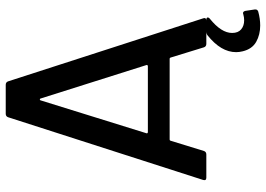

<svg xmlns="http://www.w3.org/2000/svg" viewBox="-149 -591 928 670"><g transform="rotate(-90 315.0 -256.0)"><path d="M485 -8 449 -125Q448 -128 445 -128H163Q160 -128 159 -125L123 -8Q120 0 111 0H30Q19 0 22 -11L241 -692Q244 -700 253 -700H354Q363 -700 366 -692L586 -11L587 -7Q587 0 578 0H497Q488 0 485 -8ZM189 -204H419Q421 -204 422.5 -205.5Q424 -207 423 -209L306 -579Q305 -581 303 -581Q301 -581 300 -579L185 -209Q184 -207 185.5 -205.5Q187 -204 189 -204ZM617 172Q617 178 610 181Q585 188 561 188Q529 188 504 174Q479 160 471 127Q468 115 468 104Q468 51 527 4Q532 0 540 0H581Q589 0 589 5Q589 9 585 12Q535 52 535 90Q535 111 547.5 121.5Q560 132 579 132Q590 132 600 129L604 128Q610 128 612 136L617 169Z"/></g></svg>

Font: BarlowMedium
Style: Regular
Weight: 500
Designer: Jeremy Tribby
Foundry: Tribby Type
Version: Version 1.422